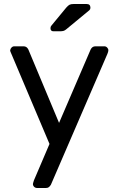

<svg xmlns="http://www.w3.org/2000/svg" viewBox="-20 -752 589 962"><path d="M30.8 -499Q31.7 -507.8 37.8 -513.9Q43.9 -520 51.8 -520H98.1Q114.3 -520 122.1 -503.9L275.9 -136.2L434.1 -503.9Q441.9 -520 458 -520H502.9Q510.7 -520 516.8 -513.9Q522.9 -507.8 522.9 -500Q522.9 -493.2 518.1 -481.9L234.9 173.8Q230 181.6 224.6 185.8Q219.2 189.9 210 189.9H166Q157.2 189.9 151.1 184.1Q145 178.2 145 169.9Q145 167 149.9 151.9L228 -30.8L37.1 -481.9Q31.2 -494.1 30.8 -499ZM232.9 -610.8Q232.9 -618.7 237.8 -624L312 -713.9Q321.8 -725.1 328.9 -728.5Q335.9 -731.9 349.1 -731.9H414.1Q433.1 -731.9 433.1 -712.9Q433.1 -706.1 428.2 -701.2L313 -606Q305.2 -599.1 298.1 -597.2Q291 -595.2 279.8 -595.2H249Q232.9 -594.7 232.9 -610.8Z"/></svg>

Font: Rubik AZ
Style: Regular
Weight: 400
Designer: Hubert and Fischer
Foundry: Hubert & Fischer
Version: Version 2.000